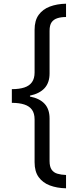

<svg xmlns="http://www.w3.org/2000/svg" viewBox="-20 -852 431 1038"><path d="M44 -370Q84 -370 111.5 -379Q139 -388 153 -408Q167 -428 167 -460V-691Q167 -741 189 -771.5Q211 -802 249.5 -816.5Q288 -831 337 -832V-760Q310 -760 290 -753.5Q270 -747 259 -731.5Q248 -716 248 -685V-455Q248 -405 221 -375.5Q194 -346 142 -335V-330Q194 -320 221 -291Q248 -262 248 -211V18Q248 49 259 65Q270 81 290 87Q310 93 337 94V166Q288 165 249.5 150.5Q211 136 189 105.5Q167 75 167 25V-206Q167 -239 153 -258.5Q139 -278 111.5 -287Q84 -296 44 -296Z"/></svg>

Font: hindi115
Style: Book
Weight: 400
Designer: Jelle Bosma - Monotype Design Team
Foundry: Monotype Imaging Inc.
Version: Version 2.003